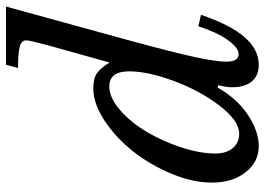

<svg xmlns="http://www.w3.org/2000/svg" viewBox="-141 -729 880 638"><g transform="rotate(-90 299.0 -410.0)"><path d="M410.2 -485.8 467.8 -691.9Q483.9 -751.5 483.9 -763.2Q483.9 -778.3 463.9 -784.2Q443.8 -790 392.1 -790L402.8 -830.1H596.2L484.9 -424.8Q443.8 -274.4 428.5 -203.1Q413.1 -131.8 413.1 -98.1Q413.1 -57.1 438 -57.1Q460 -57.1 485.8 -94.2Q511.7 -131.3 530.8 -190.9L568.8 -182.1Q535.2 -84 494.4 -37.1Q453.6 9.8 402.8 9.8Q366.7 9.8 347.4 -13.2Q328.1 -36.1 328.1 -79.1Q328.1 -98.6 335 -125L327.1 -127Q291 -63 236.8 -26.6Q182.6 9.8 131.8 9.8Q80.1 9.8 45.7 -33.7Q11.2 -77.1 11.2 -146Q11.2 -209.5 41 -280.8Q70.8 -352.1 115.7 -408.7Q160.6 -465.3 217.3 -502.7Q273.9 -540 324.2 -540Q356.9 -540 374.3 -528.1Q391.6 -516.1 410.2 -485.8ZM331.1 -486.8Q293.5 -486.8 252.4 -451.2Q211.4 -415.5 180.2 -363Q148.9 -310.5 128.4 -248Q107.9 -185.5 107.9 -133.8Q107.9 -98.1 125.7 -76.7Q143.6 -55.2 173.8 -55.2Q216.8 -55.2 266.6 -120.1Q316.4 -185.1 348.6 -271.5Q380.9 -357.9 380.9 -420.9Q380.9 -486.8 331.1 -486.8Z"/></g></svg>

Font: Libre Baskerville
Style: Italic
Weight: 400
Designer: Pablo Impallari, Rodrigo Fuenzalida
Foundry: Pablo Impallari, Rodrigo Fuenzalida
Version: Version 1.000